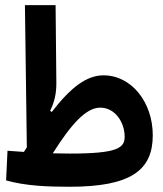

<svg xmlns="http://www.w3.org/2000/svg" viewBox="-20 -713 626 737"><path d="M247.1 3.9C482.9 3.9 566.4 -59.6 566.4 -193.8C566.4 -320.3 484.9 -423.8 377.4 -423.8C312.5 -423.8 252.4 -378.4 178.7 -283.2L172.4 -287.6C189.5 -321.8 196.8 -355 196.3 -397.5L193.4 -693.4H75.7L83 -147.5C79.6 -141.6 75.7 -135.7 71.8 -129.9C51.3 -131.3 30.3 -132.8 8.8 -134.3L3.4 -20.5C79.6 1 165 3.9 247.1 3.9ZM182.6 -124.5C252.9 -235.4 309.6 -299.8 364.7 -299.8C421.9 -299.8 458.5 -243.2 458.5 -188.5C458.5 -145.5 432.6 -123.5 248.5 -123.5C226.1 -123.5 204.1 -124 182.6 -124.5Z"/></svg>

Font: Cascadia Mono SemiBold
Style: Regular
Weight: 600
Monospace: yes
Designer: Aaron Bell
Foundry: Saja Typeworks
Version: Version 2404.023